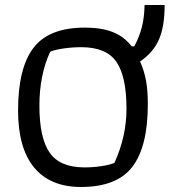

<svg xmlns="http://www.w3.org/2000/svg" viewBox="-20 -736 696 765"><path d="M52 -296Q52 -465 113.5 -545.5Q175 -626 318 -626Q385 -626 430 -608Q475 -590 505 -551H515Q535 -589 545 -627Q555 -665 556 -716H636Q636 -631 613.5 -579Q591 -527 538 -491Q554 -456 561.5 -416.5Q569 -377 569 -321Q569 -152 507.5 -71.5Q446 9 303 9Q180 9 116 -68.5Q52 -146 52 -296ZM436 -87Q484 -193 484 -302Q484 -432 443.5 -490Q403 -548 304 -548Q269 -548 234 -543Q199 -538 180 -530Q137 -437 137 -315Q137 -186 178 -127.5Q219 -69 317 -69Q351 -69 384 -74Q417 -79 436 -87Z"/></svg>

Font: Athiti Medium
Style: Regular
Weight: 500
Designer: CadsonDemak Team
Foundry: CadsonDemak
Version: Version 1.032